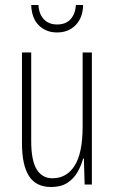

<svg xmlns="http://www.w3.org/2000/svg" viewBox="-20 -739 458 769"><path d="M348 -529V0H319L316 -104H313Q305 -75 290 -49Q275 -23 249.5 -6.5Q224 10 185 10Q124 10 96 -34Q68 -78 68 -165V-529H105V-174Q105 -96 127 -60.5Q149 -25 190 -25Q247 -25 279 -75.5Q311 -126 311 -233V-529ZM313 -719Q312 -669 283.5 -639Q255 -609 208 -609Q165 -609 136 -637Q107 -665 105 -719H134Q136 -683 155.5 -662Q175 -641 209 -641Q244 -641 263 -662.5Q282 -684 284 -719Z"/></svg>

Font: Noto Sans Gurmukhi ExtraCondensed ExtraLight
Style: Regular
Weight: 200
Width: 2
Designer: Jelle Bosma - Monotype Design Team
Foundry: Monotype Imaging Inc.
Version: Version 2.004; ttfautohint (v1.8.4.7-5d5b)